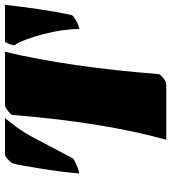

<svg xmlns="http://www.w3.org/2000/svg" viewBox="23 -728 705 791"><g transform="rotate(-90 375.5 -332.5)"><path d="M422.9 0H195.3Q267.1 -259.3 297.4 -632.8Q297.4 -639.2 313.2 -651.9Q329.1 -664.6 339.8 -664.6H557.6Q494.6 -399.4 465.8 -32.2Q465.8 -25.9 450.2 -12.9Q434.6 0 422.9 0ZM651.4 -358.9Q651.4 -425.8 630.1 -507.3Q608.9 -588.9 584.5 -625.5Q587.4 -647.9 599.1 -664.6H751Q735.4 -517.6 709.5 -391.1Q707.5 -383.8 685.8 -371.3Q664.1 -358.9 651.4 -358.9ZM56.6 -359.4Q60.5 -416.5 75.2 -509.5Q89.8 -602.5 97.2 -629.9Q100.6 -639.6 114 -652.1Q127.4 -664.6 136.2 -664.6H284.7Q234.9 -605 208.3 -554.7Q181.6 -504.4 157 -457.3Q132.3 -410.2 119.1 -385.7Q116.2 -380.4 92 -369.9Q67.9 -359.4 56.6 -359.4Z"/></g></svg>

Font: Emblema One
Style: Regular
Weight: 400
Designer: Riccardo De Franceschi
Foundry: Riccardo De Franceschi
Version: Version 1.003